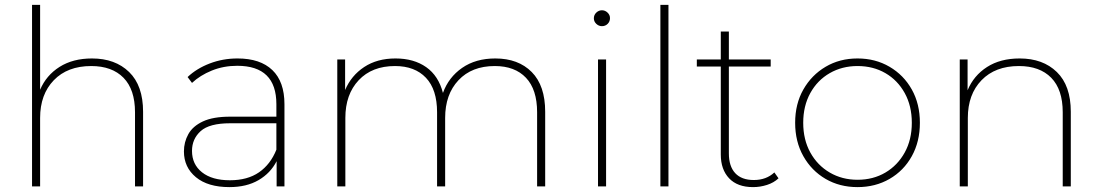

<svg xmlns="http://www.w3.org/2000/svg" viewBox="-20 -762 4503 785"><path d="M111 0V-742H144V-395Q169 -454 223.5 -488.5Q278 -523 356 -523Q451 -523 508 -467.5Q565 -412 565 -305V0H532V-303Q532 -396 485 -444Q438 -492 353 -492Q256 -492 200 -434Q144 -376 144 -280V0Z M1111 0V-103Q1086 -54 1037 -25.5Q988 3 918 3Q830 3 781 -37.5Q732 -78 732 -143Q732 -181 750 -213.5Q768 -246 809.5 -265.5Q851 -285 921 -285H1110V-336Q1110 -493 950 -493Q894 -493 846 -473.5Q798 -454 765 -423L747 -447Q784 -482 837.5 -502.5Q891 -523 951 -523Q1044 -523 1093.5 -475.5Q1143 -428 1143 -336V0ZM1110 -150V-258H921Q836 -258 800.5 -226Q765 -194 765 -145Q765 -90 806 -57.5Q847 -25 920 -25Q992 -25 1039 -57.5Q1086 -90 1110 -150Z M1359 0V-519H1391V-394Q1416 -453 1469 -488Q1522 -523 1597 -523Q1672 -523 1722.5 -487.5Q1773 -452 1791 -382Q1814 -446 1869.5 -484.5Q1925 -523 2005 -523Q2099 -523 2154 -467.5Q2209 -412 2209 -305V0H2176V-303Q2176 -396 2130.5 -444Q2085 -492 2003 -492Q1909 -492 1854.5 -434Q1800 -376 1800 -280V0H1767V-303Q1767 -396 1721.5 -444Q1676 -492 1595 -492Q1501 -492 1446.5 -434Q1392 -376 1392 -280V0Z M2425 0V-519H2458V0ZM2441 -655Q2428 -655 2418 -664.5Q2408 -674 2408 -687Q2408 -701 2418 -710.5Q2428 -720 2441 -720Q2454 -720 2464 -710.5Q2474 -701 2474 -688Q2474 -674 2464.5 -664.5Q2455 -655 2441 -655Z M2680 0V-742H2713V0Z M3059 3Q2995 3 2961 -33Q2927 -69 2927 -130V-490H2829V-519H2927V-633H2960V-519H3131V-490H2960V-135Q2960 -82 2986 -54Q3012 -26 3062 -26Q3113 -26 3146 -57L3163 -33Q3144 -15 3116 -6Q3088 3 3059 3Z M3486 3Q3413 3 3355.5 -30.5Q3298 -64 3264.5 -123.5Q3231 -183 3231 -260Q3231 -337 3264.5 -396Q3298 -455 3355.5 -489Q3413 -523 3486 -523Q3559 -523 3617 -489Q3675 -455 3708 -396Q3741 -337 3741 -260Q3741 -183 3708 -123.5Q3675 -64 3617 -30.5Q3559 3 3486 3ZM3486 -27Q3550 -27 3600 -56.5Q3650 -86 3679 -138.5Q3708 -191 3708 -260Q3708 -329 3679 -381.5Q3650 -434 3600 -463Q3550 -492 3486 -492Q3423 -492 3372.5 -463Q3322 -434 3293 -381.5Q3264 -329 3264 -260Q3264 -191 3293 -138.5Q3322 -86 3372.5 -56.5Q3423 -27 3486 -27Z M3904 0V-519H3936V-393Q3961 -453 4015.5 -488Q4070 -523 4149 -523Q4244 -523 4301 -467.5Q4358 -412 4358 -305V0H4325V-303Q4325 -396 4278 -444Q4231 -492 4146 -492Q4049 -492 3993 -434Q3937 -376 3937 -280V0Z"/></svg>

Font: Montserrat ExtraLight
Style: Regular
Weight: 200
Designer: Julieta Ulanovsky
Foundry: Julieta Ulanovsky
Version: Version 9.000; ttfautohint (v1.8.4.7-5d5b)